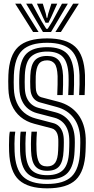

<svg xmlns="http://www.w3.org/2000/svg" viewBox="-20 -1020 514 1050"><path d="M237.8 10Q134.2 10 84.1 -35.2Q34 -80.5 29.8 -191Q29.2 -203.8 29.2 -226Q29.2 -248.2 30.2 -269.5Q31.2 -290.8 33.8 -300H63.5Q61.8 -291.2 60.5 -273.8Q59.2 -256.2 59.1 -234.6Q59 -213 59.8 -192Q63.5 -96 105.2 -55Q147 -14 237.8 -14Q330.5 -14 372.2 -55.4Q414 -96.8 417.8 -192.2Q418.2 -204.8 418.6 -216.2Q419 -227.8 419.1 -239.1Q419.2 -250.5 418.8 -262.8Q416 -331.8 382.6 -375.2Q349.2 -418.8 290.8 -434.8L198 -460.2Q182 -464.8 170.5 -475.1Q159 -485.5 152.8 -501.5Q146.5 -517.5 145.8 -538.8Q145 -559.5 145 -573.4Q145 -587.2 145.8 -607Q148 -663 169.4 -688.5Q190.8 -714 237.8 -714Q281.2 -714 301.8 -689.2Q322.2 -664.5 324.8 -606.2Q325.5 -587.2 324.9 -556.5Q324.2 -525.8 323 -500H293Q294.2 -524.8 294.9 -556.9Q295.5 -589 295 -603.8Q293 -654.5 278.4 -672.2Q263.8 -690 237.8 -690Q205.8 -690 191.6 -669.4Q177.5 -648.8 175.5 -603.8Q174.8 -586.2 175.1 -569.6Q175.5 -553 175.8 -539.8Q176.2 -525.2 179.9 -514.6Q183.5 -504 190 -497.4Q196.5 -490.8 205.5 -488.2L297.8 -464Q367.2 -445.8 406.4 -394.9Q445.5 -344 448.8 -264Q449.2 -252.5 449.1 -240Q449 -227.5 448.6 -215Q448.2 -202.5 447.8 -191Q443.2 -83.5 394.6 -36.8Q346 10 237.8 10ZM237.8 -38Q163.2 -38 128.2 -73.4Q93.2 -108.8 89.8 -193.2Q89.2 -209.8 89.4 -231.2Q89.5 -252.8 90.4 -271.9Q91.2 -291 93 -300H122.8Q121.2 -289.2 120.2 -272.2Q119.2 -255.2 119.1 -234.8Q119 -214.2 119.8 -193Q122.5 -123 150.1 -92.5Q177.8 -62 237.8 -62Q298.8 -62 326.9 -92.6Q355 -123.2 357.8 -193Q358.5 -208.5 358.8 -220Q359 -231.5 359.1 -241.2Q359.2 -251 358.8 -260.2Q357.5 -292 347.5 -315.6Q337.5 -339.2 319.6 -354.6Q301.8 -370 276.8 -376.5L182.8 -401Q155.5 -408.2 134 -425.1Q112.5 -442 99.8 -469.9Q87 -497.8 85.8 -537Q85.2 -552.5 85.1 -563.5Q85 -574.5 85.1 -584.9Q85.2 -595.2 85.8 -608.2Q89.2 -691.8 125.1 -726.9Q161 -762 237.8 -762Q313.2 -762 347.4 -726Q381.5 -690 384.8 -607.8Q385.5 -588.8 384.9 -556.6Q384.2 -524.5 382.8 -500H353Q354.2 -522.2 355 -553.9Q355.8 -585.5 354.8 -608Q352 -677.5 324.6 -707.8Q297.2 -738 237.8 -738Q180 -738 149.4 -710Q118.8 -682 115.8 -608Q114.8 -585.2 115 -571.5Q115.2 -557.8 115.8 -537.8Q116.8 -508.2 125.9 -486.4Q135 -464.5 151.4 -450.4Q167.8 -436.2 190.2 -430.2L283.8 -405.8Q332 -393.2 359.2 -356.4Q386.5 -319.5 388.8 -261.5Q389.2 -251.2 389.2 -241.9Q389.2 -232.5 388.9 -221.2Q388.5 -210 387.8 -193.5Q384.5 -112 350.4 -75Q316.2 -38 237.8 -38ZM237.8 -86Q194 -86 173 -111Q152 -136 149.8 -195.5Q149.2 -213 149.2 -232.5Q149.2 -252 150.1 -269.8Q151 -287.5 152.2 -300H182Q180.8 -284.5 179.9 -268Q179 -251.5 179 -233.6Q179 -215.8 179.8 -196.2Q181.5 -155 193.4 -132.5Q205.2 -110 237.8 -110Q268 -110 282.1 -130.4Q296.2 -150.8 298 -197.5Q298.8 -213.2 298.9 -224.5Q299 -235.8 299 -243.9Q299 -252 298.8 -258.2Q298.2 -275 293.8 -287.4Q289.2 -299.8 281.4 -307.6Q273.5 -315.5 262.5 -318.2L167.8 -343Q123.8 -354.5 92.5 -380.6Q61.2 -406.8 44.2 -445.8Q27.2 -484.8 25.8 -535Q25 -559.2 25 -575.5Q25 -591.8 25.8 -610Q30.2 -717 79.5 -763.5Q128.8 -810 237.8 -810Q341.8 -810 391 -764.6Q440.2 -719.2 444.8 -610Q445.5 -591 444.9 -557Q444.2 -523 442.8 -500H412.8Q414.5 -526.8 415 -558.4Q415.5 -590 414.8 -609Q411 -704.2 369.6 -745.1Q328.2 -786 237.8 -786Q145 -786 102.4 -745.4Q59.8 -704.8 55.8 -609.2Q54.8 -586 55 -570.5Q55.2 -555 55.8 -536Q57.2 -493 71.5 -459.6Q85.8 -426.2 112 -404Q138.2 -381.8 175.2 -372L269.8 -347.2Q287.5 -342.8 300.2 -331.4Q313 -320 320.4 -302Q327.8 -284 328.8 -259.2Q329.2 -249.5 329.1 -240.8Q329 -232 328.8 -221.6Q328.5 -211.2 327.8 -196Q325.2 -137.2 304.6 -111.6Q284 -86 237.8 -86ZM63 -1000H94L191 -845H161ZM123 -1000H155L207.8 -903.2L233 -862.5H241L266.2 -903L319 -1000H351L259 -845H215ZM182 -1000H214L230.8 -944.5L235 -922.8H239L243.5 -944.5L261 -1000H293L260.8 -928.2L245 -895.5H229L213.5 -928.2ZM380 -1000H411L313 -845H283Z"/></svg>

Font: Big Shoulders Inline Display Thin Black
Style: Regular
Weight: 900
Version: Version 2.002